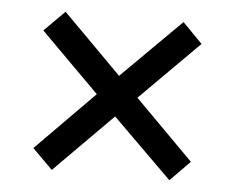

<svg xmlns="http://www.w3.org/2000/svg" viewBox="-40 -595 652 532"><g transform="rotate(5 286.0 -329.0)"><path d="M65 -492 228 -329 66 -165 122 -109 284 -272 449 -109 504 -165 341 -329 505 -493 450 -549 285 -385 122 -549Z"/></g></svg>

Font: Noto Serif Oriya Medium
Style: Regular
Weight: 500
Designer: David Williams
Foundry: Google LLC, David Williams
Version: Version 1.051